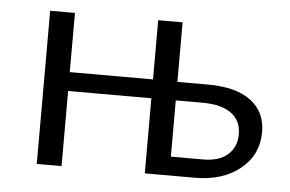

<svg xmlns="http://www.w3.org/2000/svg" viewBox="-38 -466 780 517"><g transform="rotate(5 351.5 -207.0)"><path d="M370 -203H145V0H78V-414H145V-254H370V-414H436V-253H520Q594 -253 634.5 -223Q675 -193 675 -138Q675 -77 628 -38.5Q581 0 505 0H370ZM523 -51Q566 -51 589.5 -71.5Q613 -92 613 -127Q613 -164 586 -183.5Q559 -203 509 -203H436V-51Z"/></g></svg>

Font: LXGW Bright TC
Style: Regular
Weight: 400
Designer: Christian Thalmann (Catharsis Fonts)
Foundry: LXGW / Christian Thalmann (Catharsis Fonts) / Fontworks Inc.
Version: Version 5.501